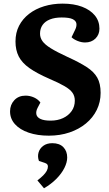

<svg xmlns="http://www.w3.org/2000/svg" viewBox="-20 -735 602 1060"><path d="M535.5 -222.5Q535.5 -171.5 514.3 -128.3Q493 -85 454.5 -53.3Q416 -21.5 363.8 -3.8Q311.5 14 249.5 14Q187 14 138.5 -2.5Q90 -19 62.7 -49.3Q35.5 -79.5 35.5 -120Q35.5 -156.5 59 -181.8Q82.5 -207 121 -207Q145.5 -207 168 -196.8Q190.5 -186.5 203 -169L187.5 -139.5Q177.5 -120 180.8 -103.8Q184 -87.5 203.5 -78.3Q223 -69 259.5 -69Q298 -69 328 -83Q358 -97 375.5 -121.8Q393 -146.5 393 -179.5Q393 -205 379.7 -223.5Q366.5 -242 335.7 -259.7Q305 -277.5 252.5 -300Q183.5 -330 142.5 -359Q101.5 -388 83.5 -423.2Q65.5 -458.5 65.5 -506Q65.5 -554.5 85.2 -592.7Q105 -631 140.5 -658.5Q176 -686 223.5 -700.5Q271 -715 325.5 -715Q387.5 -715 433 -697.8Q478.5 -680.5 503.8 -649.5Q529 -618.5 529 -577Q529 -544 507 -522.2Q485 -500.5 449.5 -500.5Q429.5 -500.5 408.3 -509Q387 -517.5 375 -529.5L395 -571Q404 -589.5 401.8 -605Q399.5 -620.5 380.8 -629.5Q362 -638.5 320.5 -638.5Q283 -638.5 256.3 -628Q229.5 -617.5 215.3 -597.5Q201 -577.5 201 -549Q201 -527 214.3 -508Q227.5 -489 260.5 -468.5Q293.5 -448 353 -420.5Q418 -391 458.3 -365Q498.5 -339 517 -306.3Q535.5 -273.5 535.5 -222.5ZM223 304.5 186.5 261Q205.5 246.5 218.5 233.5Q231.5 220.5 238 208.3Q244.5 196 244.5 184.5Q244.5 177 240.8 172.3Q237 167.5 226.5 164L195 153.5Q186.5 130.5 192.5 108Q198.5 85.5 218.3 70.5Q238 55.5 269 55.5Q308.5 55.5 329.8 77.5Q351 99.5 351 134.5Q351 161 335.8 191.8Q320.5 222.5 291.8 251.8Q263 281 223 304.5Z"/></svg>

Font: Literata
Style: Italic
Weight: 400
Italic angle: -2°
Designer: Latin by Veronika Burian and Jose Scaglione. Greek by Irene Vlachou. Cyrillic by Vera Evstafieva
Foundry: TypeTogether
Version: Version 3.103;gftools[0.9.29]